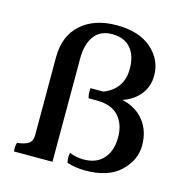

<svg xmlns="http://www.w3.org/2000/svg" viewBox="-95 -761 787 804"><g transform="rotate(15 298.5 -359.0)"><path d="M103 -138V-475Q103 -567 160.5 -618.5Q218 -670 315 -670Q412 -670 466 -622.5Q520 -575 520 -507Q520 -459 492.5 -424.5Q465 -390 418 -374Q479 -360 513 -317Q547 -274 547 -210.5Q547 -147 495 -97.5Q443 -48 343 -48Q302 -48 264 -60Q261 -72 261 -82.5Q261 -93 263 -103Q293 -91 325 -91Q381 -91 411 -125.5Q441 -160 441 -217.5Q441 -275 409.5 -309.5Q378 -344 314 -344H279Q275 -360 275 -370Q275 -380 276 -387H332Q414 -420 414 -507Q414 -565 386 -597Q358 -629 306 -629Q254 -629 228 -593Q202 -557 202 -496V-48H35Q34 -54 34 -64Q34 -74 38 -86Q73 -90 88 -101Q103 -112 103 -138Z"/></g></svg>

Font: Halant Medium
Style: Regular
Weight: 500
Designer: Hitesh Malaviya (Devanagari), Satya Rajpurohit (Latin)
Foundry: Indian Type Foundry
Version: Version 1.101;PS 1.0;hotconv 1.0.78;makeotf.lib2.5.61930; tt